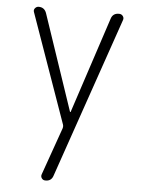

<svg xmlns="http://www.w3.org/2000/svg" viewBox="-53 -562 606 823"><g transform="rotate(5 250.0 -150.5)"><path d="M227.5 -26.4 61.5 -496.1Q58.6 -504.9 64.9 -512.2Q71.3 -519.5 80.1 -519.5Q104.5 -519.5 113.3 -496.1L252.9 -83Q252.9 -82 253.9 -82Q255.9 -82 255.9 -83L391.6 -495.1Q399.4 -520.5 426.8 -519.5Q436.5 -519.5 442.4 -511.7Q448.2 -503.9 445.3 -495.1L207 195.3Q199.2 220.7 172.9 219.7Q163.1 219.7 157.7 211.9Q152.3 204.1 155.3 195.3L227.5 -8.8Q230.5 -18.6 227.5 -26.4Z"/></g></svg>

Font: Rounded Mgen+ 1mn light
Style: Regular
Weight: 200
Designer: [Source Han Sans]
Ryoko NISHIZUKA  (kana & ideographs); Paul D. Hunt (Latin, Greek & Cyrillic); Wenlong ZHANG  (bopomofo
Version: Version 1.059.20150602